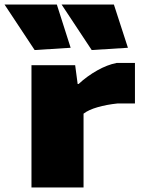

<svg xmlns="http://www.w3.org/2000/svg" viewBox="-83 -828 627 848"><path d="M70 -607 -63 -808H168L229 -617ZM322 -607 189 -808H420L482 -617ZM56 -540H249L260 -457H264Q302 -492 346.5 -517Q391 -542 432 -550H513V-371H436Q388 -366 348 -354.5Q308 -343 286 -326V0H56Z"/></svg>

Font: Encode Sans Wide
Style: Black
Weight: 900
Designer: Pablo Impallari, Andres Torresi
Foundry: Pablo Impallari, Andres Torresi
Version: Version 1.000; ttfautohint (v1.00) -l 8 -r 50 -G 200 -x 14 -